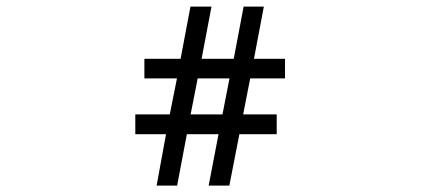

<svg xmlns="http://www.w3.org/2000/svg" viewBox="-20 -644 1310 598"><path d="M467.8 -65.9 497.1 -226.1H401.4V-287.6H508.8L531.2 -399.9H429.7V-460.9H542.5L573.2 -623.5H638.7L607.9 -460.9H708L738.8 -623.5H801.8L771 -460.9H867.7V-399.9H759.3L737.3 -287.6H841.8V-226.1H725.6L694.3 -65.9H629.9L660.6 -226.1H562L531.7 -65.9ZM573.7 -287.6H672.9L694.8 -399.9H595.7Z"/></svg>

Font: Noto Emoji Medium
Style: Regular
Weight: 500
Designer: Google, Inc.
Foundry: Google, Inc.
Version: Version 3.003